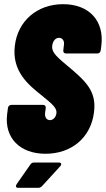

<svg xmlns="http://www.w3.org/2000/svg" viewBox="-20 -728 507 919"><path d="M198 8C321 8 415 -68 430 -191C443 -294 389 -341 297 -418C240 -465 227 -483 230 -510C233 -532 246 -547 262 -547C279 -547 289 -533 286 -513L283 -487C282 -478 287 -472 296 -472H446C455 -472 461 -478 462 -487L465 -509C480 -628 407 -708 282 -708C158 -708 65 -628 51 -509C36 -386 117 -321 180 -271C237 -225 253 -209 250 -185C247 -166 234 -153 219 -153C203 -153 193 -167 196 -189L199 -211C200 -220 195 -226 186 -226H35C26 -226 19 -220 18 -211L14 -180C1 -70 73 8 198 8ZM67 171H163C171 171 176 168 182 162L268 68C277 58 273 50 262 50H143C135 50 129 53 125 60L60 153C53 164 56 171 67 171Z"/></svg>

Font: Barlow Condensed Black
Style: Italic
Weight: 900
Width: 3
Italic angle: -7°
Designer: Jeremy Tribby
Foundry: Tribby Type
Version: Version 1.422;hotconv 1.0.109;makeotfexe 2.5.65596